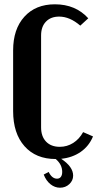

<svg xmlns="http://www.w3.org/2000/svg" viewBox="-20 -729 453 892"><path d="M41 -212.9V-495.1Q41 -593.8 93.3 -651.4Q145.5 -709 234.9 -709Q331.1 -709 390.1 -644L353 -609.9Q304.2 -651.9 254.9 -651.9Q215.8 -651.9 193.4 -628.4Q170.9 -605 170.9 -564V-137.2Q170.9 -95.2 194.1 -71Q217.3 -46.9 257.8 -46.9Q291.5 -46.9 319.8 -64.7Q348.1 -82.5 366.2 -115.2L412.1 -95.2Q393.6 -50.3 355 -23.4Q316.4 3.4 264.2 8.8Q319.8 45.4 319.8 86.9Q319.8 109.9 302 126.5Q284.2 143.1 258.8 143.1Q234.9 143.1 214.6 127Q194.3 110.8 183.1 82L206.1 69.8Q221.2 101.1 245.1 101.1Q256.3 101.1 262.7 92.8Q269 84.5 269 69.8Q269 35.2 238.8 9.8Q146.5 9.8 93.8 -49.8Q41 -109.4 41 -212.9Z"/></svg>

Font: Moniqa Black Paragraph
Style: Regular
Weight: 900
Designer: Rajesh Rajput
Foundry: Rajesh Rajput
Version: Version 1.000